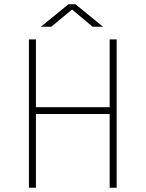

<svg xmlns="http://www.w3.org/2000/svg" viewBox="-20 -886 690 906"><path d="M116.5 0V-700H149.5V-380H497.5V-700H530.5V0H497.5V-348H149.5V0ZM173 -760 303 -866H336L466 -760H417L320 -841L222 -760Z"/></svg>

Font: Trispace Thin Thin
Style: Regular
Weight: 250
Version: Version 1.210